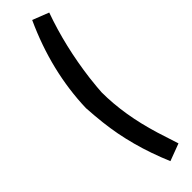

<svg xmlns="http://www.w3.org/2000/svg" viewBox="-346 -773 995 995"><g transform="rotate(-45 151.5 -276.0)"><path d="M69.8 -268.1Q77.6 -530.3 195.8 -788.1L285.6 -752.9Q220.2 -570.8 194.3 -366.2Q189.9 -331.5 188 -306.6L185.1 -268.1Q185.1 -103 242.2 83L279.8 200.2L185.1 235.8Q100.6 36.6 79.6 -154.3Q73.2 -211.4 69.8 -268.1Z"/></g></svg>

Font: Passero One
Style: Regular
Weight: 400
Designer: Viktoriya Grabowska
Foundry: Viktoriya Grabowska
Version: Version 1.003